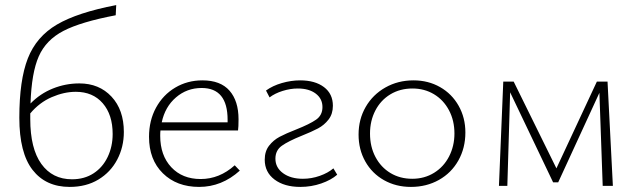

<svg xmlns="http://www.w3.org/2000/svg" viewBox="-20 -731 2516 755"><path d="M467 -212Q467 -153 441 -103.5Q415 -54 367 -25Q319 4 254 4Q160 4 108 -63Q56 -130 56 -268Q56 -416 89.5 -501.5Q123 -587 204 -634.5Q285 -682 437 -711L435 -671Q298 -645 229.5 -609.5Q161 -574 132.5 -509.5Q104 -445 100 -324Q138 -363 188 -383Q238 -403 292 -403Q370 -403 418.5 -351Q467 -299 467 -212ZM423 -204Q423 -280 384 -325Q345 -370 278 -370Q232 -370 183.5 -349Q135 -328 99 -285V-263Q99 -147 142.5 -86.5Q186 -26 263 -26Q312 -26 348 -49.5Q384 -73 403.5 -114Q423 -155 423 -204Z M923 -60Q852 4 763 4Q675 4 620.5 -49.5Q566 -103 566 -193Q566 -257 593.5 -307.5Q621 -358 669 -386.5Q717 -415 776 -415Q847 -415 882.5 -374.5Q918 -334 918 -262Q918 -231 916 -218H611Q610 -211 610 -197Q610 -120 653.5 -73.5Q697 -27 769 -27Q843 -27 903 -81ZM616 -250H875V-260Q875 -385 773 -385Q715 -385 672 -348Q629 -311 616 -250Z M1021 -103Q1021 -136 1038 -158Q1055 -180 1079.5 -193Q1104 -206 1145 -222Q1198 -243 1223 -260.5Q1248 -278 1248 -310Q1248 -343 1221.5 -363Q1195 -383 1151 -383Q1122 -383 1091.5 -373.5Q1061 -364 1040 -348L1026 -375Q1052 -394 1088.5 -404.5Q1125 -415 1160 -415Q1219 -415 1254 -388.5Q1289 -362 1289 -315Q1289 -283 1272 -261Q1255 -239 1230.5 -226Q1206 -213 1166 -197Q1114 -176 1088.5 -158Q1063 -140 1063 -107Q1063 -72 1093 -50Q1123 -28 1171 -28Q1205 -28 1237.5 -39.5Q1270 -51 1291 -69L1306 -44Q1282 -23 1243 -9.5Q1204 4 1161 4Q1098 4 1059.5 -25Q1021 -54 1021 -103Z M1390 -202Q1390 -262 1418 -310.5Q1446 -359 1495.5 -387Q1545 -415 1606 -415Q1664 -415 1710.5 -388.5Q1757 -362 1783.5 -315Q1810 -268 1810 -210Q1810 -149 1782.5 -100Q1755 -51 1706 -23.5Q1657 4 1596 4Q1537 4 1490 -22.5Q1443 -49 1416.5 -96Q1390 -143 1390 -202ZM1767 -206Q1767 -257 1745.5 -297.5Q1724 -338 1686.5 -360.5Q1649 -383 1602 -383Q1553 -383 1515 -360Q1477 -337 1456 -296.5Q1435 -256 1435 -206Q1435 -154 1456.5 -113.5Q1478 -73 1515.5 -50.5Q1553 -28 1601 -28Q1649 -28 1687 -51.5Q1725 -75 1746 -116Q1767 -157 1767 -206Z M2350 0 2337 -366 2175 -14H2155L1986 -368L1975 0H1942L1959 -410H2000L2168 -69L2327 -410H2369L2390 0Z"/></svg>

Font: Ysabeau Infant Light
Style: Regular
Weight: 300
Designer: Christian Thalmann (Catharsis Fonts)
Version: Version 0.003